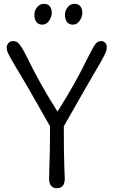

<svg xmlns="http://www.w3.org/2000/svg" viewBox="-20 -975 594 1005"><path d="M237 -40Q237 -47 238 -86Q242 -177 242 -314L132 -507Q113 -540 92 -575L59 -630Q26 -686 20.5 -700Q15 -714 15 -726Q15 -738 24 -749Q33 -760 48 -760Q63 -760 73 -752Q83 -744 95 -724Q107 -704 118 -682Q193 -528 281 -391Q373 -536 434 -662Q441 -677 449.5 -692.5Q458 -708 462.5 -717Q467 -726 472.5 -734.5Q478 -743 481.5 -747Q485 -751 490 -754Q497 -760 509.5 -760Q522 -760 530.5 -751Q539 -742 539 -730.5Q539 -719 536 -708.5Q533 -698 523 -679Q513 -660 503.5 -643.5Q494 -627 471.5 -589Q449 -551 431 -519L314 -314Q314 -175 316.5 -110Q319 -45 319 -40Q319 10 278 10Q237 10 237 -40ZM210 -955Q231 -955 241 -941.5Q251 -928 251 -907.5Q251 -887 237 -866.5Q223 -846 202 -846Q181 -846 170.5 -860Q160 -874 160 -897Q160 -920 174.5 -937.5Q189 -955 210 -955ZM370 -955Q391 -955 401 -941.5Q411 -928 411 -907.5Q411 -887 397 -866.5Q383 -846 362 -846Q341 -846 330.5 -860Q320 -874 320 -897Q320 -920 334.5 -937.5Q349 -955 370 -955Z"/></svg>

Font: Delius
Style: Regular
Weight: 400
Designer: Natalia Raices
Foundry: Natalia Raices
Version: Version 1.001